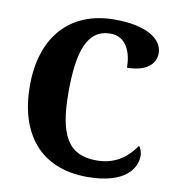

<svg xmlns="http://www.w3.org/2000/svg" viewBox="-82 -798 811 882"><g transform="rotate(10 323.5 -357.0)"><path d="M382 10C561 10 608 -70 608 -128C608 -143 602 -163 593 -172C561 -126 509 -72 411 -72C279 -72 231 -159 231 -358C231 -548 266 -657 375 -657C451 -657 476 -583 476 -516C564 -516 608 -555 608 -606C608 -672 533 -724 384 -724C165 -724 51 -575 51 -358C51 -137 162 10 382 10Z"/></g></svg>

Font: Noto Serif Lao SemiCondensed ExtraBold
Style: Regular
Weight: 800
Width: 4
Designer: Monotype Design Team
Foundry: Monotype Imaging Inc.
Version: Version 2.003